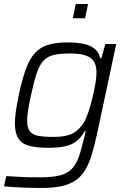

<svg xmlns="http://www.w3.org/2000/svg" viewBox="-21 -729 640 955"><path d="M187 206Q155 206 119 205Q83 204 51.5 202Q20 200 -1 198L10 147Q36 148 65.5 150Q95 152 124.5 152.5Q154 153 179 153Q238 153 274.5 144Q311 135 332.5 114.5Q354 94 367 61.5Q380 29 391 -18Q395 -32 399 -49Q403 -66 405 -77H400Q382 -43 356.5 -24.5Q331 -6 297 0Q263 6 218 6Q159 6 123 -4Q87 -14 70 -41Q53 -68 53 -115Q53 -141 58 -176Q63 -211 72 -255Q89 -334 107.5 -385Q126 -436 152.5 -465Q179 -494 218.5 -506Q258 -518 315 -518Q360 -518 394 -511Q428 -504 449.5 -486.5Q471 -469 478 -439H483L503 -510H557L463 -69Q450 -8 436 38Q422 84 403 116Q384 148 356 167.5Q328 187 286.5 196.5Q245 206 187 206ZM244 -48Q284 -48 310.5 -54.5Q337 -61 356 -75Q375 -89 390 -111Q402 -127 412 -153Q422 -179 430.5 -210Q439 -241 445.5 -271.5Q452 -302 455.5 -327Q459 -352 459 -368Q459 -420 428.5 -441.5Q398 -463 329 -463Q280 -463 248 -456Q216 -449 196 -428Q176 -407 162 -365.5Q148 -324 133 -255Q124 -213 119 -181.5Q114 -150 114 -127Q114 -94 127 -76.5Q140 -59 168.5 -53.5Q197 -48 244 -48ZM341 -638 356 -709H417L402 -638Z"/></svg>

Font: Saira Thin Light
Style: Italic
Weight: 300
Italic angle: -12°
Version: Version 1.101